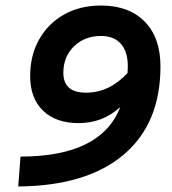

<svg xmlns="http://www.w3.org/2000/svg" viewBox="-20 -662 620 694"><path d="M46 12 54 -96Q344 -96 414 -273H412Q350 -217 264 -217Q182 -217 135.5 -262Q89 -307 89 -387Q89 -462 121.5 -519.5Q154 -577 211.5 -609.5Q269 -642 345 -642Q446 -642 503 -584Q560 -526 560 -422Q560 -215 426.5 -102.5Q293 10 46 12ZM291 -327Q375 -327 441 -398Q441 -405 441.5 -410.5Q442 -416 442 -422Q442 -475 417 -503.5Q392 -532 345 -532Q286 -532 247.5 -494.5Q209 -457 209 -399Q209 -327 291 -327Z"/></svg>

Font: Sometype Mono
Style: Bold Italic
Weight: 700
Italic angle: -12°
Monospace: yes
Designer: Ryoichi Tsunekawa
Foundry: Dharma Type
Version: Version 1.000; ttfautohint (v1.8.3)